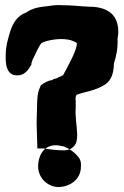

<svg xmlns="http://www.w3.org/2000/svg" viewBox="-20 -730 503 776"><path d="M3 -504C3 -545 13 -575 21 -602C31 -635 50 -667 85 -679C112 -698 141 -702 171 -705C187 -707 207 -711 231 -709C272 -709 308 -704 339 -703C404 -703 459 -679 458 -600C458 -592 457 -583 455 -574C457 -536 450 -503 441 -476C439 -446 437 -410 404 -388C366 -363 321 -359 290 -347C287 -343 284 -338 286 -322V-295C283 -256 291 -226 292 -184C292 -175 291 -171 291 -171V-169C290 -160 288 -151 282 -143C265 -119 238 -122 219 -123C189 -124 162 -130 155 -130H131L128 -233L130 -311C131 -333 131 -356 143 -380L145 -385C157 -394 174 -405 190 -406L198 -411L203 -412C204 -412 207 -412 214 -416V-417H215C222 -420 230 -423 235 -426C261 -475 290 -526 291 -555C267 -575 217 -577 168 -564C155 -560 149 -557 147 -555C139 -547 122 -510 115 -495V-494H114C111 -488 109 -480 107 -474V-469C96 -450 83 -430 59 -426H58C-1 -417 3 -488 3 -504ZM134 -58C134 -13 169 23 213 26H215C260 26 307 -3 307 -56C307 -61 310 -77 298 -94C278 -119 255 -132 235 -139H232C230 -139 221 -143 203 -143C150 -141 134 -92 134 -58Z"/></svg>

Font: Vapor
Style: Blk
Weight: 900
Foundry: Cannot Into Space Fonts
Version: Version 0.179